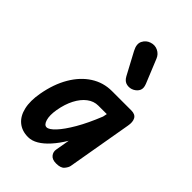

<svg xmlns="http://www.w3.org/2000/svg" viewBox="-246 -949 1059 1059"><g transform="rotate(45 284.0 -419.0)"><path d="M178.5 6.5Q130.5 6.5 98.8 -19.8Q67 -46 55.8 -94.8Q44.5 -143.5 56.5 -210Q72.5 -299.5 110.8 -364.5Q149 -429.5 204.2 -465Q259.5 -500.5 326 -500.5H477.5Q508 -500.5 518.8 -480.8Q529.5 -461 523.5 -428.5L457.5 -47.5Q455 -34 441 -17Q427 0 391 0Q360 0 346.5 -17Q333 -34 337 -55L351.5 -138Q324.5 -93 295.2 -60.5Q266 -28 236.8 -10.8Q207.5 6.5 178.5 6.5ZM212.5 -104Q231 -104 260.2 -135.2Q289.5 -166.5 323.8 -225.2Q358 -284 391 -366.5L396 -390.5H330Q295 -390.5 265.5 -368Q236 -345.5 215 -305.2Q194 -265 184.5 -210.5Q176.5 -163 185.2 -133.5Q194 -104 212.5 -104ZM406 -590Q385.5 -579 362.2 -583.5Q339 -588 325 -614L256 -743Q236 -780.5 249 -806Q262 -831.5 288.5 -840Q315.5 -849 339.5 -837.2Q363.5 -825.5 373.5 -800.5L430.5 -661Q441 -634.5 433 -617.5Q425 -600.5 406 -590Z"/></g></svg>

Font: Edu AU VIC WA NT Pre SemiBold
Style: Regular
Weight: 600
Designer: Tina and Corey Anderson, Eben Sorkin, Mirko Velimirovic
Foundry: Google for Education
Version: Version 1.001